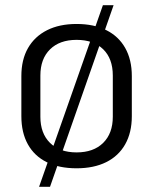

<svg xmlns="http://www.w3.org/2000/svg" viewBox="-20 -639 587 737"><path d="M274 7Q207 7 159.5 -16.5Q112 -40 87 -85Q62 -130 62 -193V-347Q62 -410 87.5 -454.5Q113 -499 160.5 -523Q208 -547 274 -547Q340 -547 387.5 -523.5Q435 -500 460.5 -455Q486 -410 486 -347V-193Q486 -130 460.5 -85Q435 -40 387.5 -16.5Q340 7 274 7ZM274 -54Q339 -54 376 -90.5Q413 -127 413 -191V-349Q413 -414 376 -450Q339 -486 274 -486Q209 -486 172 -449.5Q135 -413 135 -349V-191Q135 -127 172 -90.5Q209 -54 274 -54ZM416 -619 172 78H130L375 -619Z"/></svg>

Font: Pathway Extreme SemiCondensed Light
Style: Regular
Weight: 300
Width: 4
Version: Version 1.001;gftools[0.9.26]